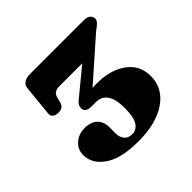

<svg xmlns="http://www.w3.org/2000/svg" viewBox="-107 -801 574 574"><g transform="rotate(-45 180.0 -514.0)"><path d="M174.7 -525.1 164.8 -533.9Q173.7 -536.3 184 -537.7Q194.4 -539.1 207.5 -539.1Q265.5 -539.1 301.8 -512.8Q338.2 -486.5 338.2 -440.3Q338.2 -389.1 293.8 -358.7Q249.5 -328.2 173.7 -328.2Q101.2 -328.2 64.6 -353.6Q28 -378.9 28 -416Q28 -439.7 45.4 -455.1Q62.7 -470.4 88.2 -470.4Q114.3 -470.4 128.3 -456.7Q142.4 -442.9 142.4 -420.7V-392.4Q142.4 -377.4 150.9 -367Q159.5 -356.5 175.8 -356.5Q194.5 -356.5 205 -373.1Q215.5 -389.6 215.5 -427.5Q215.5 -466.6 202.6 -484Q189.7 -501.3 167.7 -501.3H146.7Q136.2 -501.3 129.3 -505.8Q122.4 -510.3 122.4 -519.7Q122.4 -526.6 125.9 -532.5Q129.5 -538.3 137.6 -544.4L258.5 -643.7L262.7 -612.2H123.1Q100.5 -612.2 95.8 -595.3L90.3 -575.1Q88.4 -567.3 82.4 -562.6Q76.4 -557.9 65.5 -557.9Q54.4 -557.9 47.5 -563.2Q40.6 -568.5 41.9 -579.5L51.6 -675.9Q52.6 -687 61.7 -693.5Q70.7 -700 86 -700H314.9Q327.7 -700 334.9 -694.3Q342.1 -688.5 342.1 -679.4Q342.1 -672.6 336.2 -666.2Q330.3 -659.8 317.3 -650.8Z"/></g></svg>

Font: Fraunces
Style: Regular
Weight: 900
Version: Version 1.000;[b76b70a41]